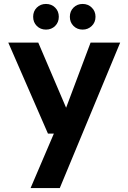

<svg xmlns="http://www.w3.org/2000/svg" viewBox="-20 -733 651 973"><path d="M135 220 253 -56H223L22 -517H174L315 -187L439 -517H589L283 220ZM213 -583Q185 -583 166.5 -601.5Q148 -620 148 -648Q148 -676 166.5 -694.5Q185 -713 213 -713Q241 -713 259.5 -694.5Q278 -676 278 -648Q278 -620 259.5 -601.5Q241 -583 213 -583ZM399 -583Q371 -583 352.5 -601.5Q334 -620 334 -648Q334 -676 352.5 -694.5Q371 -713 399 -713Q426 -713 445 -694.5Q464 -676 464 -648Q464 -620 445 -601.5Q426 -583 399 -583Z"/></svg>

Font: DM Sans 11pt ExtraBold
Style: Regular
Weight: 800
Version: Version 4.004;gftools[0.9.30]